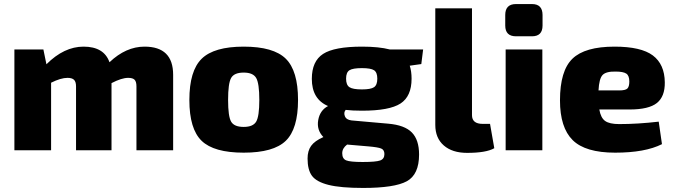

<svg xmlns="http://www.w3.org/2000/svg" viewBox="-20 -741 3326 947"><path d="M194 -497 209 -424Q296 -511 392 -511Q493 -511 520 -434Q601 -511 693 -511Q834 -511 834 -372V0H653V-315Q653 -338 644 -347.5Q635 -357 612 -357Q580 -357 530 -331V0H355V-315Q355 -338 345 -347.5Q335 -357 313 -357Q280 -357 232 -333V0H51V-497Z M1182 -511Q1329 -511 1389.5 -451.5Q1450 -392 1450 -248Q1450 -105 1389.5 -46.5Q1329 12 1182 12Q1035 12 974.5 -46.5Q914 -105 914 -248Q914 -392 975 -451.5Q1036 -511 1182 -511ZM1182 -383Q1135 -383 1120 -356.5Q1105 -330 1105 -248Q1105 -167 1120 -141Q1135 -115 1182 -115Q1228 -115 1243.5 -141Q1259 -167 1259 -248Q1259 -330 1243.5 -356.5Q1228 -383 1182 -383Z M2058 -425 2001 -417Q2010 -389 2010 -353Q2010 -266 1955.5 -230.5Q1901 -195 1765 -195Q1717 -195 1685 -199Q1674 -186 1681 -168Q1688 -150 1714 -147L1895 -131Q1976 -124 2011.5 -87.5Q2047 -51 2047 21Q2047 120 1986.5 153Q1926 186 1771 186Q1660 186 1600.5 171Q1541 156 1519 126.5Q1497 97 1497 41Q1497 3 1514.5 -21.5Q1532 -46 1575 -65Q1541 -100 1549.5 -148.5Q1558 -197 1598 -218Q1518 -252 1518 -352Q1518 -439 1573.5 -475Q1629 -511 1766 -511Q1849 -511 1903 -497H2067ZM1765 -300Q1809 -300 1825 -311Q1841 -322 1841 -353Q1841 -384 1825 -394.5Q1809 -405 1765 -405Q1720 -405 1703.5 -394.5Q1687 -384 1687 -353Q1687 -322 1703.5 -311Q1720 -300 1765 -300ZM1797 -19 1692 -28Q1668 -10 1668 15Q1668 42 1687.5 50Q1707 58 1769 58Q1834 58 1855 50.5Q1876 43 1876 19Q1876 -2 1860 -8.5Q1844 -15 1797 -19Z M2308 -700V-173Q2308 -130 2361 -130H2397L2418 -10Q2378 13 2284 13Q2211 13 2169 -23.5Q2127 -60 2127 -125V-700Z M2525 -721H2604Q2656 -721 2656 -667V-615Q2656 -562 2604 -562H2525Q2472 -562 2472 -615V-667Q2472 -721 2525 -721ZM2655 0H2474V-497H2655Z M3085 -201H2936Q2943 -160 2964.5 -144.5Q2986 -129 3034 -129Q3125 -129 3229 -141L3245 -30Q3162 12 3014 12Q2867 12 2804.5 -50Q2742 -112 2742 -246Q2742 -392 2803.5 -451.5Q2865 -511 3011 -511Q3142 -511 3200 -467.5Q3258 -424 3259 -335Q3260 -265 3220 -233Q3180 -201 3085 -201ZM2932 -295H3034Q3065 -295 3074.5 -304.5Q3084 -314 3084 -339Q3084 -368 3069 -378Q3054 -388 3016 -388Q2969 -389 2952 -371Q2935 -353 2932 -295Z"/></svg>

Font: Exo 2.0 Extra Bold
Style: Regular
Weight: 800
Designer: Natanael Gama
Version: Version 1.001;PS 001.001;hotconv 1.0.70;makeotf.lib2.5.58329